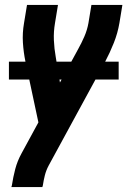

<svg xmlns="http://www.w3.org/2000/svg" viewBox="-20 -550 540 775"><path d="M26 205 28 198Q33 165 41.5 132.5Q50 100 67 69L135 -56L83 -300Q75 -338 72.5 -377.5Q70 -417 77 -457L89 -530H214L202 -457Q196 -422 197.5 -387.5Q199 -353 205 -320L222 -217L295 -351Q309 -376 320.5 -402.5Q332 -429 337 -457L349 -530H474L462 -457Q455 -416 439.5 -377Q424 -338 404 -300L176 119Q166 138 161 158Q156 178 153 198L151 205ZM459 -229H16V-301H459Z"/></svg>

Font: Iosevka Curly XBdObl
Style: Regular
Weight: 800
Italic angle: -9°
Monospace: yes
Designer: Belleve Invis
Foundry: Belleve Invis
Version: Version 11.1.0; ttfautohint (v1.8.3)